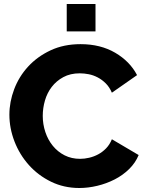

<svg xmlns="http://www.w3.org/2000/svg" viewBox="-20 -935 728 961"><path d="M27 -361Q27 -425 51 -488.5Q75 -552 121 -602Q167 -652 233 -683Q299 -714 383 -714Q483 -714 556.5 -671Q630 -628 666 -559L540 -471Q528 -499 509.5 -517.5Q491 -536 469 -547.5Q447 -559 424 -563.5Q401 -568 379 -568Q332 -568 297 -549Q262 -530 239 -500Q216 -470 205 -432Q194 -394 194 -355Q194 -313 207 -274Q220 -235 244.5 -205Q269 -175 303.5 -157.5Q338 -140 381 -140Q403 -140 426.5 -145.5Q450 -151 471.5 -162.5Q493 -174 511 -192.5Q529 -211 540 -238L674 -159Q658 -120 626.5 -89Q595 -58 554 -37Q513 -16 467 -5Q421 6 377 6Q300 6 235.5 -25.5Q171 -57 124.5 -109Q78 -161 52.5 -227Q27 -293 27 -361ZM314 -778V-915H458V-778Z"/></svg>

Font: Boldmen
Style: Bold
Weight: 700
Designer: Matt McInerney, Pablo Impallari, Rodrigo Fuenzalida
Foundry: LIVING CONCEPT
Version: Version 1.000